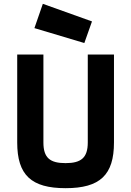

<svg xmlns="http://www.w3.org/2000/svg" viewBox="-20 -975 686 1004"><path d="M207 -230V-690H70V-230C70 -60 143 9 323 9C503 9 576 -60 576 -230V-690H439V-230C439 -150 404 -122 323 -122C242 -122 207 -149 207 -230ZM204 -955 160 -828 421 -750 461 -863Z"/></svg>

Font: TitilliumMaps29L
Style: 999 wt
Weight: 900
Designer: Campivisivi
Foundry: Accademia di Belle Arti di Urbino and students of MA course of Visual design